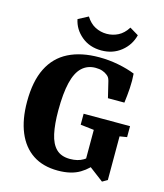

<svg xmlns="http://www.w3.org/2000/svg" viewBox="-115 -850 810 947"><g transform="rotate(15 290.0 -377.0)"><path d="M269 10Q193 10 141 -24.5Q89 -59 62 -124Q35 -189 35 -280Q35 -384 68.5 -451Q102 -518 166.5 -550.5Q231 -583 323 -583Q373 -583 421.5 -573.5Q470 -564 507 -549Q510 -513 507.5 -475Q505 -437 500 -399H416L396 -482Q393 -493 389 -499Q385 -505 378 -510Q368 -518 353.5 -523Q339 -528 319 -528Q278 -528 250 -502Q222 -476 208.5 -420.5Q195 -365 195 -277Q195 -208 205.5 -159.5Q216 -111 241.5 -86Q267 -61 312 -61Q352 -61 379.5 -77.5Q407 -94 424 -120L446 -80Q425 -43 381 -16.5Q337 10 269 10ZM494 6 416 -53H389V-230L320 -238V-294H557V-238L520 -232V-9ZM323 -618Q263 -618 221.5 -652.5Q180 -687 170 -737L221 -764Q241 -732 268.5 -718Q296 -704 327 -704Q358 -704 385.5 -718Q413 -732 433 -764L478 -737Q465 -685 423 -651.5Q381 -618 323 -618Z"/></g></svg>

Font: Rasa
Style: Regular
Weight: 400
Designer: Anna Giedrys (Yrsa+Rasa design), David Brezina (Yrsa art-direction, Rasa art-direction, design)
Foundry: Rosetta Type Foundry
Version: Version 2.004